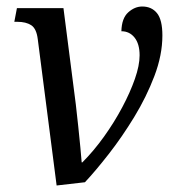

<svg xmlns="http://www.w3.org/2000/svg" viewBox="-20 -561 542 590"><path d="M96 -441Q92 -473 76 -483.5Q60 -494 33 -494H24L32 -536H175L213 -240Q217 -207 220.5 -172Q224 -137 227 -107.5Q230 -78 231 -62H233Q268 -97 299.5 -141Q331 -185 355.5 -231Q380 -277 394.5 -318.5Q409 -360 409 -391Q409 -426 393.5 -445.5Q378 -465 353 -465Q354 -505 374 -523Q394 -541 417 -541Q446 -541 462.5 -520.5Q479 -500 479 -452Q479 -392 454.5 -327.5Q430 -263 392.5 -201.5Q355 -140 314 -87.5Q273 -35 241 -1L154 9Z"/></svg>

Font: Noto Serif SemiCondensed
Style: Italic
Weight: 400
Width: 4
Italic angle: -12°
Designer: Monotype Design Team
Foundry: Monotype Imaging Inc.
Version: Version 2.013